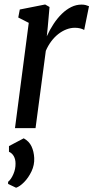

<svg xmlns="http://www.w3.org/2000/svg" viewBox="-20 -586 427 878"><path d="M48.5 0 111.5 -481.5 63.5 -506 70.5 -542.5 186.5 -565.5 206.5 -554 198.5 -463.5 194 -420Q207.5 -450 225 -476.5Q242.5 -503 262.8 -522.8Q283 -542.5 305.8 -553.8Q328.5 -565 353 -565Q363.5 -565 372 -562.8Q380.5 -560.5 387 -557.5L365 -449Q356.5 -454 345.5 -456.5Q334.5 -459 322 -459Q303 -459 283.5 -451.5Q264 -444 246.2 -430Q228.5 -416 214 -396.5Q199.5 -377 189.5 -353.5L142.5 0ZM53.5 272.5 17 255V245.5Q31 234 41.2 210.2Q51.5 186.5 51 161.5Q51 142.5 43.2 128.5Q35.5 114.5 21 108V82L88.5 46.5Q113 60 124 83.2Q135 106.5 136.5 136.5Q138 168.5 124 197.8Q110 227 90.2 247Q70.5 267 53.5 272.5Z"/></svg>

Font: Merriweather 24pt SemiCondensed
Style: Italic
Weight: 400
Width: 4
Italic angle: -7.8°
Designer: Eben Sorkin
Foundry: Eben Sorkin
Version: Version 2.101